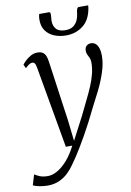

<svg xmlns="http://www.w3.org/2000/svg" viewBox="-160 -847 790 1160"><g transform="rotate(-10 235.0 -267.0)"><path d="M96.5 -465Q93 -485.5 87.2 -492.8Q81.5 -500 72.5 -500Q62.5 -500 52.8 -493.5Q43 -487 29.5 -474L18.5 -497Q24 -505 38 -518.8Q52 -532.5 71.8 -543.8Q91.5 -555 113 -555Q135 -555 147 -546.5Q159 -538 164.8 -523Q170.5 -508 173 -488Q179.5 -442.5 186 -396.8Q192.5 -351 198.8 -305.2Q205 -259.5 211.5 -214Q218 -168.5 224.5 -123L239.5 9L312 -130Q335.5 -179 356 -220.2Q376.5 -261.5 392 -298.2Q407.5 -335 416.2 -369.8Q425 -404.5 425 -440Q425 -456.5 419.5 -468.2Q414 -480 408.8 -490.2Q403.5 -500.5 403.5 -513Q403.5 -534 414.5 -544Q425.5 -554 441.5 -554Q458.5 -554 470.2 -544Q482 -534 488.2 -514.8Q494.5 -495.5 494.5 -468.5Q494.5 -421.5 477.2 -368.8Q460 -316 434.5 -264.5Q409 -213 384.5 -167Q364.5 -125.5 344.2 -86.5Q324 -47.5 304.2 -12.5Q284.5 22.5 266.2 52.5Q248 82.5 232 107Q216 131.5 202.5 149.5Q186 174 162.8 196.5Q139.5 219 108.2 233.2Q77 247.5 36.5 247.5Q14 247.5 -11.5 243Q-37 238.5 -52.5 230.5L-33.5 166.5Q-24.5 172.5 -4.5 181.8Q15.5 191 48 191Q74.5 191 104.2 174.8Q134 158.5 165 124.5Q196 90.5 224 35.5H184.5ZM225.5 -782.5Q231.5 -782.5 233 -776.8Q234.5 -771 234 -763Q234 -755.5 232.8 -746.2Q231.5 -737 231.5 -730Q231 -698.5 248.2 -678.5Q265.5 -658.5 305 -658.5Q334.5 -658.5 352.5 -671Q370.5 -683.5 380 -704.5Q389.5 -725.5 392 -752Q393 -763 396.8 -772.8Q400.5 -782.5 408.5 -782.5H465.5Q465.5 -779 465.2 -774.8Q465 -770.5 463.5 -762.5Q451 -693 406.8 -659.8Q362.5 -626.5 303.5 -626.5Q264.5 -626.5 231.8 -639.8Q199 -653 179.2 -680.5Q159.5 -708 160.5 -751Q160.5 -759 161.8 -766.8Q163 -774.5 165 -782.5Z"/></g></svg>

Font: Merriweather 48pt Light
Style: Italic
Weight: 300
Italic angle: -7.8°
Version: Version 2.101